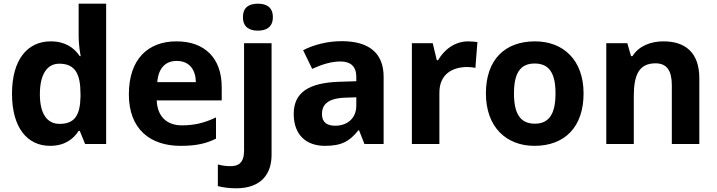

<svg xmlns="http://www.w3.org/2000/svg" viewBox="-20 -780 3883 1040"><path d="M251 10C330 10 377 -26 406 -71H412L441 0H555V-760H406V-585C406 -542 413 -497 417 -476H412C382 -521 333 -556 255 -556C130 -556 45 -459 45 -272C45 -87 129 10 251 10ZM303 -109C235 -109 196 -163 196 -270C196 -377 235 -435 301 -435C389 -435 416 -377 416 -271V-255C414 -157 385 -109 303 -109Z M936 -556C782 -556 678 -460 678 -269C678 -80 794 10 958 10C1042 10 1096 -2 1150 -29V-144C1089 -115 1035 -101 965 -101C881 -101 832 -152 829 -236H1181V-308C1181 -467 1087 -556 936 -556ZM937 -450C1007 -450 1040 -401 1041 -335H832C838 -414 879 -450 937 -450Z M1296 -687C1296 -632 1332 -614 1377 -614C1421 -614 1458 -632 1458 -687C1458 -743 1421 -760 1377 -760C1332 -760 1296 -743 1296 -687ZM1258 240C1398 240 1451 159 1451 59V-546H1302V37C1302 103 1270 120 1230 120C1203 120 1184 117 1160 111V228C1184 235 1224 240 1258 240Z M1831 -557C1754 -557 1680 -538 1622 -508L1671 -407C1722 -430 1772 -447 1825 -447C1878 -447 1910 -421 1910 -364V-340L1815 -337C1652 -331 1571 -279 1571 -163C1571 -45 1643 10 1740 10C1831 10 1874 -15 1921 -74H1925L1954 0H2058V-364C2058 -494 1977 -557 1831 -557ZM1852 -251 1910 -253V-208C1910 -138 1860 -99 1796 -99C1753 -99 1724 -116 1724 -162C1724 -214 1756 -248 1852 -251Z M2516 -556C2443 -556 2385 -510 2353 -454H2346L2324 -546H2211V0H2360V-278C2360 -381 2434 -417 2511 -417C2524 -417 2545 -415 2555 -412L2566 -552C2554 -554 2531 -556 2516 -556Z M3141 -274C3141 -455 3031 -556 2878 -556C2713 -556 2612 -455 2612 -274C2612 -92 2722 10 2875 10C3039 10 3141 -92 3141 -274ZM2764 -274C2764 -382 2797 -436 2876 -436C2956 -436 2989 -382 2989 -274C2989 -166 2956 -110 2877 -110C2797 -110 2764 -166 2764 -274Z M3574 -556C3506 -556 3441 -532 3406 -476H3398L3378 -546H3264V0H3413V-257C3413 -373 3440 -437 3531 -437C3592 -437 3619 -397 3619 -319V0H3768V-356C3768 -496 3691 -556 3574 -556Z"/></svg>

Font: Noto Kufi Arabic
Style: Bold
Weight: 700
Designer: Monotype Design Team, David Williams, Khaled Hosny
Foundry: Google LLC
Version: Version 2.109